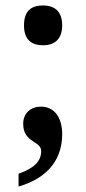

<svg xmlns="http://www.w3.org/2000/svg" viewBox="-20 -530 315 704"><path d="M138 -364C175 -364 208 -382 208 -437C208 -493 175 -510 138 -510C98 -510 68 -493 68 -437C68 -382 98 -364 138 -364ZM48 154C165 120 208 45 208 -38C208 -101 178 -139 130 -139C94 -139 65 -116 65 -76C65 -6 131 -14 131 24C131 62 104 87 48 107Z"/></svg>

Font: Noto Serif Devanagari SemiCondensed SemiBold
Style: Regular
Weight: 600
Width: 4
Designer: Universal Thirst, Indian Type Foundry and the Monotype Design Team
Foundry: Monotype Imaging Inc.
Version: Version 2.004